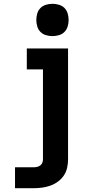

<svg xmlns="http://www.w3.org/2000/svg" viewBox="-20 -775 490 1010"><path d="M59 215V105H157Q166 105 175 103Q184 101 191.5 95.5Q199 90 202.5 81.5Q206 73 206 63V-410H121V-520H338V63Q338 86 333 108Q328 130 315.5 148.5Q303 167 284.5 180.5Q266 194 245 201.5Q224 209 201.5 212Q179 215 157 215ZM256 -585Q239 -585 222 -590Q205 -595 193 -607Q181 -619 176 -636Q171 -653 171 -670Q171 -687 176 -704Q181 -721 193 -733Q205 -745 222 -750Q239 -755 256 -755Q273 -755 290 -750Q307 -745 319 -733Q331 -721 336 -704Q341 -687 341 -670Q341 -653 336 -636Q331 -619 319 -607Q307 -595 290 -590Q273 -585 256 -585Z"/></svg>

Font: Iosevka Etoile Extrabold
Style: Regular
Weight: 800
Designer: Belleve Invis
Foundry: Belleve Invis
Version: Version 22.1.2; ttfautohint (v1.8.4)